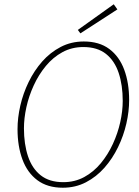

<svg xmlns="http://www.w3.org/2000/svg" viewBox="-20 -866 652 898"><path d="M274 12Q202 12 155 -23Q108 -58 85 -120Q62 -182 62 -262Q62 -315 75 -372Q88 -429 114 -482.5Q140 -536 177.5 -578.5Q215 -621 264 -646.5Q313 -672 372 -672Q444 -672 491 -637Q538 -602 561 -540Q584 -478 584 -398Q584 -345 571 -288Q558 -231 532 -177.5Q506 -124 468.5 -81.5Q431 -39 382 -13.5Q333 12 274 12ZM276 -14Q330 -14 374 -38Q418 -62 451.5 -102.5Q485 -143 508 -193Q531 -243 542.5 -295Q554 -347 554 -394Q554 -468 535 -525Q516 -582 475.5 -614Q435 -646 370 -646Q316 -646 272 -622Q228 -598 194.5 -557.5Q161 -517 138 -467Q115 -417 103.5 -365Q92 -313 92 -266Q92 -192 111 -135Q130 -78 170.5 -46Q211 -14 276 -14ZM356 -710 344 -726 512 -846 529 -822Z"/></svg>

Font: Source Sans Variable
Style: Italic
Weight: 200
Italic angle: -11°
Designer: Paul D. Hunt
Foundry: Adobe Systems Incorporated
Version: Version 3.006;hotconv 1.0.111;makeotfexe 2.5.65597